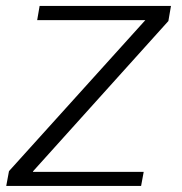

<svg xmlns="http://www.w3.org/2000/svg" viewBox="-32 -610 596 630"><path d="M-11.5 0H431L439.5 -46H76L76.5 -48L520.5 -541L529 -590.5H98L90 -544H445L444.5 -543.5L-2.5 -48.5Z"/></svg>

Font: Anybody SemiExpanded Light
Style: Italic
Weight: 300
Width: 6
Italic angle: -10°
Version: Version 1.113;gftools[0.9.25]